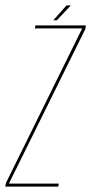

<svg xmlns="http://www.w3.org/2000/svg" viewBox="-50 -690 338 710"><path d="M-30.5 0H165.5L167.5 -11H-16.5L-15.5 -14.5L265.5 -582.5L267.5 -596H81L79 -585H254L253.5 -584L-28 -13.5ZM147 -615H160L212 -670H196Z"/></svg>

Font: Anybody Thin Condensed
Style: Italic
Weight: 100
Width: 3
Italic angle: -10°
Version: Version 1.113;gftools[0.9.25]